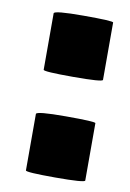

<svg xmlns="http://www.w3.org/2000/svg" viewBox="-66 -549 409 603"><g transform="rotate(10 138.5 -248.0)"><path d="M247 3Q247 10 152.5 10Q58 10 58 4V-176Q58 -185 152.5 -185Q247 -185 247 -180ZM247 -318Q247 -311 152.5 -311Q58 -311 58 -317V-497Q58 -506 152.5 -506Q247 -506 247 -501Z"/></g></svg>

Font: Lilita One
Style: Regular
Weight: 400
Designer: Juan Montoreano
Foundry: Juan Montoreano
Version: Version 1.002